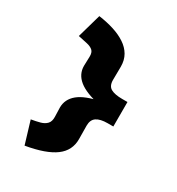

<svg xmlns="http://www.w3.org/2000/svg" viewBox="-213 -841 1086 1181"><g transform="rotate(30 330.0 -250.0)"><path d="M143 210 95 51Q131 45 158 37.5Q185 30 201 13Q217 -4 216 -37L214 -102Q214 -161 262.5 -201Q311 -241 416 -261V-238Q311 -260 262.5 -299.5Q214 -339 214 -398L216 -463Q217 -494 202 -507.5Q187 -521 160 -527Q133 -533 95 -541L143 -710Q201 -702 250 -686.5Q299 -671 336 -646.5Q373 -622 393 -587.5Q413 -553 413 -507L412 -412Q412 -369 439.5 -354Q467 -339 519 -339H557V-165H517Q465 -165 438.5 -147Q412 -129 412 -88L413 7Q414 88 348.5 137Q283 186 143 210Z"/></g></svg>

Font: Lexend Mega Black
Style: Regular
Weight: 900
Version: Version 1.007